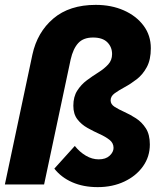

<svg xmlns="http://www.w3.org/2000/svg" viewBox="-29 -757 649 788"><path d="M372 11Q313 11 267.5 -9Q222 -29 194 -65L278 -158Q298 -133 323.5 -118Q349 -103 376 -103Q405 -103 421 -118Q437 -133 437 -150Q437 -170 420.5 -183Q404 -196 379.5 -207Q355 -218 330 -232Q305 -246 288.5 -267.5Q272 -289 272 -323Q272 -360 288 -385Q304 -410 327.5 -427.5Q351 -445 375 -460Q399 -475 415 -492.5Q431 -510 431 -535Q431 -564 411.5 -583.5Q392 -603 353 -603Q313 -603 292 -580Q271 -557 261 -513L152 0H-9L104 -533Q124 -625 190 -681Q256 -737 364 -737Q428 -737 479 -714.5Q530 -692 560 -652Q590 -612 590 -559Q590 -512 573.5 -481.5Q557 -451 532.5 -432Q508 -413 483 -399.5Q458 -386 441.5 -374Q425 -362 425 -345Q425 -329 441.5 -318.5Q458 -308 481.5 -297.5Q505 -287 529 -271.5Q553 -256 569.5 -230.5Q586 -205 586 -164Q586 -114 558 -74.5Q530 -35 481.5 -12Q433 11 372 11Z"/></svg>

Font: Red Hat Mono
Style: Bold Italic
Weight: 700
Italic angle: -12°
Monospace: yes
Designer: Pentagram, MCKL
Foundry: Pentagram, MCKL
Version: Version 1.023; ttfautohint (v1.8.3)